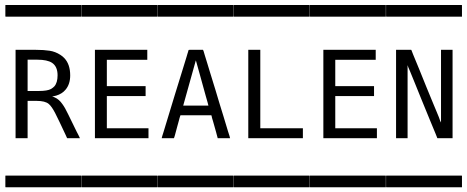

<svg xmlns="http://www.w3.org/2000/svg" viewBox="-20 -725 1916 788"><path d="M2.4 -4.4Q2.4 -4.4 8.3 -4.4H23.4H80.1H241.7H291H306.2Q306.2 -4.4 313 -4.4Q313.5 -3.9 313.5 -2V5.9V34.2V41Q313.5 41 313.5 43.5Q313.5 43.5 308.1 43.5H293.9H237.8H75.2H24.9H9.8Q9.8 43.5 2.9 43.5Q2 43 2 41V33.2V4.9V-2Q2 -3.9 2.4 -4.4ZM93.3 -480V-351.6H140.1Q174.3 -351.6 189.5 -359.9Q198.2 -365.2 203.1 -370.6Q216.3 -385.7 216.3 -416Q216.3 -452.1 193.4 -467.3Q173.8 -480 133.8 -480ZM2.4 -704.6Q2.4 -704.6 8.3 -704.6H23.4H80.1H241.7H291H306.2Q306.2 -704.6 313 -704.6Q313.5 -704.1 313.5 -702.1V-693.8V-666V-659.2Q313.5 -659.2 313.5 -656.7Q313.5 -656.7 308.1 -656.7H293.9H237.8H75.2H24.9H9.8Q9.8 -656.7 2.9 -656.7Q2 -657.2 2 -659.2V-667V-695.3V-702.1Q2 -704.1 2.4 -704.6ZM43.9 -520.5H127Q160.2 -520.5 183.6 -516.8Q207 -513.2 227.5 -500Q237.3 -493.7 243.2 -487.3Q268.1 -461.9 268.1 -415.5Q268.1 -379.4 249 -356.9Q234.9 -339.8 210.4 -332.5Q208.5 -332 202.6 -330.8Q196.8 -329.6 193.8 -328.6Q198.2 -328.1 204.6 -325.2Q222.7 -317.4 236.3 -297.4Q246.6 -283.7 259.8 -255.9Q270.5 -234.4 283.7 -207Q286.1 -202.1 288.8 -196.5Q291.5 -190.9 294.9 -184.1Q298.3 -177.2 300.3 -173.8Q300.8 -172.4 304 -166.5Q307.1 -160.6 308.1 -157.7H269.5H259.8H255.9Q255.4 -157.7 253.9 -161.1Q252 -164.1 250.5 -168.9Q248.5 -173.3 244.4 -181.9Q240.2 -190.4 238.3 -194.8Q235.4 -201.2 224.1 -224.9Q212.9 -248.5 206.5 -260.7Q192.4 -288.1 180.2 -298.3Q165.5 -311 129.9 -311H93.3V-157.7H43.9Z M314.9 -704.6Q314.9 -704.6 320.8 -704.6H335.9H392.6H554.2H603.5H618.7Q618.7 -704.6 625.5 -704.6Q626 -704.1 626 -702.1V-693.8V-666V-659.2Q626 -659.2 626 -656.7Q626 -656.7 620.6 -656.7H606.4H550.3H387.7H337.4H322.3Q322.3 -656.7 315.4 -656.7Q314.5 -657.2 314.5 -659.2V-667V-695.3V-702.1Q314.5 -704.1 314.9 -704.6ZM369.6 -520.5H584.5V-479.5H418.5V-371.6H577.6V-330.6H418.5V-198.7H589.4V-157.7H369.6ZM314.9 -4.4Q314.9 -4.4 320.8 -4.4H335.9H392.6H554.2H603.5H618.7Q618.7 -4.4 625.5 -4.4Q626 -3.9 626 -2V5.9V34.2V41Q626 41 626 43.5Q626 43.5 620.6 43.5H606.4H550.3H387.7H337.4H322.3Q322.3 43.5 315.4 43.5Q314.5 43 314.5 41V33.2V4.9V-2Q314.5 -3.9 314.9 -4.4Z M627.4 -4.4Q627.4 -4.4 633.3 -4.4H648.4H705.1H866.7H916H931.2Q931.2 -4.4 938 -4.4Q938.5 -3.9 938.5 -2V5.9V34.2V41Q938.5 41 938.5 43.5Q938.5 43.5 933.1 43.5H918.9H862.8H700.2H649.9H634.8Q634.8 43.5 627.9 43.5Q627 43 627 41V33.2V4.9V-2Q627 -3.9 627.4 -4.4ZM783.7 -477.1 731.9 -291.5H835.4L832 -304.7L824.2 -332L800.3 -418.5L789.1 -458.5L785.6 -471.2ZM627.4 -704.6Q627.4 -704.6 633.3 -704.6H648.4H705.1H866.7H916H931.2Q931.2 -704.6 938 -704.6Q938.5 -704.1 938.5 -702.1V-693.8V-666V-659.2Q938.5 -659.2 938.5 -656.7Q938.5 -656.7 933.1 -656.7H918.9H862.8H700.2H649.9H634.8Q634.8 -656.7 627.9 -656.7Q627 -657.2 627 -659.2V-667V-695.3V-702.1Q627 -704.1 627.4 -704.6ZM643.6 -157.7Q644 -161.6 646 -167Q647 -170.4 649.2 -177Q651.4 -183.6 652.3 -187Q662.1 -220.7 670.4 -246.6Q679.2 -275.9 697.3 -335Q715.3 -394 724.6 -423.3Q741.2 -477.1 746.1 -493.2Q747.1 -496.6 749 -503.2Q751 -509.8 752 -512.7Q753.4 -519 754.4 -520Q754.9 -520.5 758.3 -520.5H768.6H799.3H808.6H810.5Q813 -521 813 -520.5L815.4 -515.6Q816.9 -511.7 820.3 -499Q823.2 -488.3 830.3 -466.6Q837.4 -444.8 840.3 -433.6Q843.8 -422.4 847.7 -409.7Q851.6 -397 856.4 -381.3Q861.3 -365.7 863.8 -357.4Q869.1 -338.9 880.4 -302Q891.6 -265.1 897.5 -246.6Q905.8 -220.7 915.5 -187Q916.5 -183.6 918.7 -177Q920.9 -170.4 921.9 -167Q923.8 -161.6 924.3 -157.7H873.5Q873 -161.6 871.1 -167Q870.1 -169.4 869.1 -174.3Q868.2 -179.2 867.2 -181.6L854 -228.5Q853 -231.4 851.3 -237.1Q849.6 -242.7 849.1 -245.6Q849.1 -246.1 848.9 -247.6Q848.6 -249 848.1 -250.2Q847.7 -251.5 847.2 -252H841.3H827.1H772.5H733.9H724.1H720.7L718.8 -246.6Q717.8 -244.1 716.6 -239.5Q715.3 -234.9 714.8 -232.4Q712.4 -223.6 707.5 -205.8Q702.6 -188 700.2 -178.7Q699.7 -176.3 698.2 -171.1Q696.8 -166 695.8 -163.1Q694.3 -158.2 693.8 -157.7H690.4H680.7Z M939.9 -704.6Q939.9 -704.6 945.8 -704.6H960.9H1017.6H1179.2H1228.5H1243.7Q1243.7 -704.6 1250.5 -704.6Q1251 -704.1 1251 -702.1V-693.8V-666V-659.2Q1251 -659.2 1251 -656.7Q1251 -656.7 1245.6 -656.7H1231.4H1175.3H1012.7H962.4H947.3Q947.3 -656.7 940.4 -656.7Q939.5 -657.2 939.5 -659.2V-667V-695.3V-702.1Q939.5 -704.1 939.9 -704.6ZM999 -520.5H1048.3V-198.7H1223.1V-157.7H999ZM939.9 -4.4Q939.9 -4.4 945.8 -4.4H960.9H1017.6H1179.2H1228.5H1243.7Q1243.7 -4.4 1250.5 -4.4Q1251 -3.9 1251 -2V5.9V34.2V41Q1251 41 1251 43.5Q1251 43.5 1245.6 43.5H1231.4H1175.3H1012.7H962.4H947.3Q947.3 43.5 940.4 43.5Q939.5 43 939.5 41V33.2V4.9V-2Q939.5 -3.9 939.9 -4.4Z M1252.4 -704.6Q1252.4 -704.6 1258.3 -704.6H1273.4H1330.1H1491.7H1541H1556.2Q1556.2 -704.6 1563 -704.6Q1563.5 -704.1 1563.5 -702.1V-693.8V-666V-659.2Q1563.5 -659.2 1563.5 -656.7Q1563.5 -656.7 1558.1 -656.7H1543.9H1487.8H1325.2H1274.9H1259.8Q1259.8 -656.7 1252.9 -656.7Q1252 -657.2 1252 -659.2V-667V-695.3V-702.1Q1252 -704.1 1252.4 -704.6ZM1307.1 -520.5H1522V-479.5H1356V-371.6H1515.1V-330.6H1356V-198.7H1526.9V-157.7H1307.1ZM1252.4 -4.4Q1252.4 -4.4 1258.3 -4.4H1273.4H1330.1H1491.7H1541H1556.2Q1556.2 -4.4 1563 -4.4Q1563.5 -3.9 1563.5 -2V5.9V34.2V41Q1563.5 41 1563.5 43.5Q1563.5 43.5 1558.1 43.5H1543.9H1487.8H1325.2H1274.9H1259.8Q1259.8 43.5 1252.9 43.5Q1252 43 1252 41V33.2V4.9V-2Q1252 -3.9 1252.4 -4.4Z M1564.9 -704.6Q1564.9 -704.6 1570.8 -704.6H1585.9H1642.6H1804.2H1853.5H1868.7Q1868.7 -704.6 1875.5 -704.6Q1876 -704.1 1876 -702.1V-693.8V-666V-659.2Q1876 -659.2 1876 -656.7Q1876 -656.7 1870.6 -656.7H1856.4H1800.3H1637.7H1587.4H1572.3Q1572.3 -656.7 1565.4 -656.7Q1564.5 -657.2 1564.5 -659.2V-667V-695.3V-702.1Q1564.5 -704.1 1564.9 -704.6ZM1605.5 -520.5H1651.4H1663.1Q1663.1 -520.5 1667.5 -520.5Q1668.9 -519.5 1670.4 -514.6Q1671.4 -512.2 1673.3 -507.1Q1675.3 -502 1676.3 -499.5Q1680.2 -489.7 1688.5 -470Q1696.8 -450.2 1700.7 -440.4Q1710.4 -416 1730.2 -367.4Q1750 -318.8 1760.3 -294.4Q1763.7 -286.1 1770.8 -269.3Q1777.8 -252.4 1781.2 -244.1Q1782.2 -241.7 1783.7 -237.1Q1785.2 -232.4 1786.6 -228.8Q1788.1 -225.1 1790 -222.2V-520.5H1837.4V-157.7H1792H1780.3H1775.4Q1774.4 -158.2 1772.9 -163.1L1767.1 -177.7Q1763.7 -186.5 1755.9 -204.6Q1748 -222.7 1744.6 -231.9Q1731.9 -261.7 1709.5 -317.6Q1687 -373.5 1682.1 -385.3Q1664.1 -430.2 1662.6 -433.1Q1656.7 -445.8 1655.8 -448.7Q1653.8 -453.1 1653.3 -456.5H1652.8V-157.7H1605.5ZM1564.9 -4.4H1570.8H1585.9H1642.6H1804.2H1853.5H1868.7H1875.5Q1876 -3.9 1876 -2V5.9V34.2V41V43.5H1870.6H1856.4H1800.3H1637.7H1587.4H1572.3H1565.4Q1564.5 43 1564.5 41V33.2V4.9V-2Q1564.5 -3.9 1564.9 -4.4Z"/></svg>

Font: ERD_A
Style: Medium
Weight: 500
Version: Version 001.000